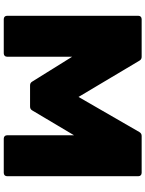

<svg xmlns="http://www.w3.org/2000/svg" viewBox="104 -878 774 1022"><g transform="rotate(90 491.0 -367.0)"><path d="M264 0C275 0 282 -7 282 -18V-364L414 -152C419 -143 426 -140 435 -140H547C556 -140 563 -143 568 -152L700 -374V-18C700 -7 707 0 718 0H900C911 0 918 -7 918 -18V-716C918 -727 911 -734 900 -734H704C694 -734 688 -730 683 -722L496 -398L303 -722C298 -731 291 -734 282 -734H82C71 -734 64 -727 64 -716V-18C64 -7 71 0 82 0Z"/></g></svg>

Font: LINE Seed Sans TH Heavy
Style: Regular
Weight: 900
Designer: Dalton Maag Ltd | Thai characters by Cadson Demak Co.,Ltd.
Foundry: Dalton Maag Ltd
Version: Version 1.003